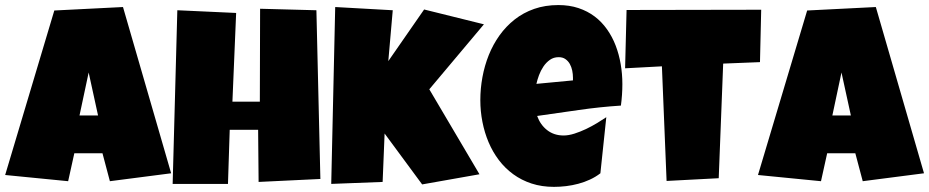

<svg xmlns="http://www.w3.org/2000/svg" viewBox="-36 -727 3672 759"><path d="M640.6 -42 398.4 -10.7 369.1 -121.1H257.8L233.4 -10.7L-15.6 -35.2L178.7 -685.5L450.2 -699.2ZM351.6 -270.5 314.5 -440.4 278.3 -270.5Z M1230.5 -19.5 986.3 -7.8 984.4 -213.9H872.1L865.2 0H646.5L665 -686.5L897.5 -675.8L882.8 -325.2H991.2L992.2 -692.4L1214.8 -686.5Z M1877 -630.9 1661.1 -374 1859.4 -38.1 1632.8 2 1484.4 -199.2 1476.6 -7.8 1273.4 0 1289.1 -699.2 1516.6 -686.5 1499 -485.4 1640.6 -689.5Z M2424.3 -394.5Q2424.3 -352.1 2418.5 -309.6Q2335 -304.2 2252.4 -292.2Q2169.9 -280.3 2087.4 -268.6Q2100.1 -233.4 2127.2 -212.4Q2154.3 -191.4 2191.9 -191.4Q2211.4 -191.4 2234.6 -198.7Q2257.8 -206.1 2280.8 -217Q2303.7 -228 2324.7 -240.7Q2345.7 -253.4 2360.8 -263.7L2337.4 -42Q2318.4 -27.3 2296.1 -17.1Q2273.9 -6.8 2250 -0.5Q2226.1 5.9 2201.7 8.8Q2177.2 11.7 2153.8 11.7Q2105.5 11.7 2065.4 -1.5Q2025.4 -14.6 1992.9 -38.3Q1960.4 -62 1936 -94.2Q1911.6 -126.5 1895.5 -164.6Q1879.4 -202.6 1871.1 -245.1Q1862.8 -287.6 1862.8 -331.1Q1862.8 -376.5 1871.1 -421.9Q1879.4 -467.3 1896.2 -509.3Q1913.1 -551.3 1938.7 -587.2Q1964.4 -623 1998.5 -649.9Q2032.7 -676.8 2075.9 -691.9Q2119.1 -707 2171.4 -707Q2214.8 -707 2250.7 -695.1Q2286.6 -683.1 2314.7 -661.9Q2342.8 -640.6 2363.5 -611.3Q2384.3 -582 2397.7 -547.1Q2411.1 -512.2 2417.7 -473.4Q2424.3 -434.6 2424.3 -394.5ZM2229 -419.9Q2229 -433.6 2226.1 -448Q2223.1 -462.4 2216.6 -474.1Q2210 -485.8 2199.2 -493.4Q2188.5 -501 2172.4 -501Q2152.8 -501 2137.9 -490.5Q2123 -480 2112.3 -464.1Q2101.6 -448.2 2094.7 -429.7Q2087.9 -411.1 2084.5 -395.5L2229 -409.2Z M2973.1 -688.5 2968.3 -481.4 2822.8 -475.6 2805.2 -22.5 2599.1 -11.7 2580.6 -464.8 2435.1 -457 2440.9 -687.5Z M3616.7 -42 3374.5 -10.7 3345.2 -121.1H3233.9L3209.5 -10.7L2960.4 -35.2L3154.8 -685.5L3426.3 -699.2ZM3327.6 -270.5 3290.5 -440.4 3254.4 -270.5Z"/></svg>

Font: Luckiest Guy RUS-BEL-UKR
Style: Regular
Weight: 400
Designer: Astigmatic (AOETI)
Foundry: Astigmatic (AOETI)
Version: Version 1.00 March 11, 2019, initial release